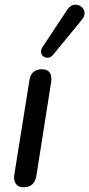

<svg xmlns="http://www.w3.org/2000/svg" viewBox="-20 -788 379 815"><path d="M41 -48 105 -448Q112 -494 159 -494Q178 -494 188 -483.5Q198 -473 198 -453Q198 -444 197 -439L134 -39Q125 7 80 7Q58 7 47.5 -7.5Q37 -22 41 -48ZM181 -543Q170 -543 162 -550.5Q154 -558 154 -569Q154 -579 161 -589L265 -746Q279 -768 301 -768Q316 -768 327.5 -757.5Q339 -747 339 -732Q339 -719 329 -706L206 -556Q196 -543 181 -543Z"/></svg>

Font: SN Pro
Style: Italic
Weight: 400
Italic angle: -9°
Designer: Tobias Whetton
Foundry: Supernotes
Version: Version 1.003